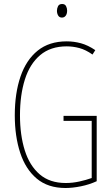

<svg xmlns="http://www.w3.org/2000/svg" viewBox="-20 -931 560 961"><path d="M298 -351H464V-24Q427 -7 385 1.5Q343 10 308 10Q220 10 164 -37Q108 -84 81 -166.5Q54 -249 54 -354Q54 -464 82.5 -547.5Q111 -631 168.5 -677.5Q226 -724 314 -724Q350 -724 385 -714.5Q420 -705 457 -680L443 -658Q409 -682 377 -690.5Q345 -699 314 -699Q233 -699 181 -655Q129 -611 104.5 -533Q80 -455 80 -354Q80 -255 104 -178.5Q128 -102 178.5 -58.5Q229 -15 309 -15Q343 -15 377 -22.5Q411 -30 439 -40V-326H298ZM291 -911Q305 -911 310.5 -900.5Q316 -890 316 -878Q316 -862 309 -852.5Q302 -843 290 -843Q277 -843 271 -853.5Q265 -864 265 -877Q265 -889 270.5 -900Q276 -911 291 -911Z"/></svg>

Font: Noto Sans Sinhala UI ExtraCondensed Thin
Style: Regular
Weight: 100
Width: 2
Designer: Jelle Bosma - Monotype Design Team
Foundry: Monotype Imaging Inc.
Version: Version 2.006; ttfautohint (v1.8.4.7-5d5b)